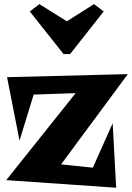

<svg xmlns="http://www.w3.org/2000/svg" viewBox="-20 -877 630 916"><path d="M589.8 -523.4 271.5 -92.8 422.9 -77.1 517.6 -289.1 534.2 18.6 9.8 -17.6 340.8 -432.6 140.6 -425.8 73.2 -206.1 13.7 -508.8ZM474.6 -822.3 314.5 -619.1H283.2L122.1 -822.3L168 -857.4L298.8 -775.4L428.7 -857.4Z"/></svg>

Font: Fontdiner Swanky
Style: Regular
Weight: 400
Designer: Font Diner, Inc
Foundry: Font Diner, Inc
Version: Version 1.001